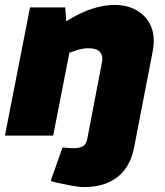

<svg xmlns="http://www.w3.org/2000/svg" viewBox="-20 -551 670 780"><path d="M186 184 234 48 244 49Q252 50 262 50.5Q272 51 279 51Q303 51 317 43Q331 35 335 11L394 -297Q400 -322 387 -338.5Q374 -355 339 -355Q326 -355 313 -352.5Q300 -350 286 -345L262 -337L196 0H0L102 -521H245L252 -425L211 -442L277 -481Q319 -505 362.5 -518Q406 -531 445 -531Q498 -531 537 -508Q576 -485 593.5 -444Q611 -403 601 -346L525 47Q510 127 457.5 168Q405 209 322 209Q300 209 266.5 202.5Q233 196 206 190Z"/></svg>

Font: REM ExtraBold
Style: Italic
Weight: 800
Italic angle: -11°
Designer: Octavio Pardo
Foundry: Ashler Design
Version: Version 1.005;gftools[0.9.28]